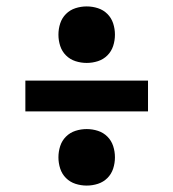

<svg xmlns="http://www.w3.org/2000/svg" viewBox="-20 -639 540 598"><path d="M250 -443Q232 -443 215 -448.5Q198 -454 185.5 -466.5Q173 -479 167.5 -496Q162 -513 162 -531Q162 -549 167.5 -566Q173 -583 185.5 -595.5Q198 -608 215 -613.5Q232 -619 250 -619Q268 -619 285 -613.5Q302 -608 314.5 -595.5Q327 -583 332.5 -566Q338 -549 338 -531Q338 -513 332.5 -496Q327 -479 314.5 -466.5Q302 -454 285 -448.5Q268 -443 250 -443ZM59 -292V-388H441V-292ZM250 -61Q232 -61 215 -66.5Q198 -72 185.5 -84.5Q173 -97 167.5 -114Q162 -131 162 -149Q162 -167 167.5 -184Q173 -201 185.5 -213.5Q198 -226 215 -231.5Q232 -237 250 -237Q268 -237 285 -231.5Q302 -226 314.5 -213.5Q327 -201 332.5 -184Q338 -167 338 -149Q338 -131 332.5 -114Q327 -97 314.5 -84.5Q302 -72 285 -66.5Q268 -61 250 -61Z"/></svg>

Font: Iosevka SS08 Regular
Style: Bold
Weight: 700
Monospace: yes
Designer: Belleve Invis
Foundry: Belleve Invis
Version: Version 16.3.4; ttfautohint (v1.8.4)